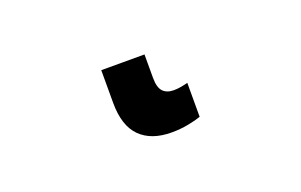

<svg xmlns="http://www.w3.org/2000/svg" viewBox="-39 -61 641 409"><g transform="rotate(-20 281.5 144.0)"><path d="M298 232Q252 232 227 207Q202 182 202 130V56H300V109Q300 131 308.5 140Q317 149 333 149Q341 149 349.5 147.5Q358 146 365 144V221Q354 225 336 228.5Q318 232 298 232Z"/></g></svg>

Font: Noto Sans Mono SemiCondensed
Style: Bold
Weight: 700
Width: 4
Designer: Monotype Design Team
Foundry: Monotype Imaging Inc.
Version: Version 2.014